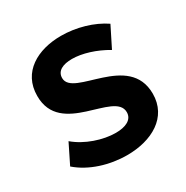

<svg xmlns="http://www.w3.org/2000/svg" viewBox="-132 -652 745 768"><g transform="rotate(-30 241.0 -268.0)"><path d="M398 -390 445 -484C392 -520 319 -541 249 -541C141 -541 47 -490 47 -380C46 -190 325 -244 325 -145C325 -110 291 -95 246 -95C188 -95 114 -119 65 -161L20 -70C76 -21 160 5 241 5C355 5 452 -48 452 -157C452 -349 169 -302 169 -392C169 -425 199 -439 241 -439C287 -439 346 -421 398 -390Z"/></g></svg>

Font: Montserrat_SPRD_medium Medium
Style: Regular
Weight: 400
Designer: Julieta Ulanovsky edited by Nelly Hempel
Foundry: Julieta Ulanovsky
Version: Version 4.000;PS 004.000;hotconv 1.0.88;makeotf.lib2.5.64775